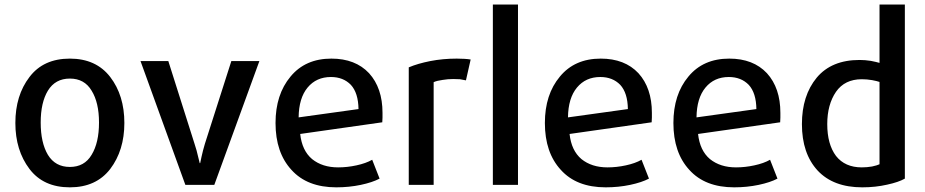

<svg xmlns="http://www.w3.org/2000/svg" viewBox="-20 -805 4026 836"><path d="M521.5 -269.5Q521.5 -389.6 460 -469.7Q398.4 -549.8 284.2 -549.8Q168.9 -549.8 108.4 -469.7Q46.9 -389.6 46.9 -269.5Q46.9 -150.4 108.4 -69.3Q168.9 10.7 284.2 10.7Q398.4 10.7 460 -69.3Q521.5 -150.4 521.5 -269.5ZM411.1 -271.5Q411.1 -183.6 378.9 -130.9Q347.7 -78.1 284.2 -78.1Q220.7 -78.1 188.5 -130.9Q157.2 -183.6 157.2 -271.5Q157.2 -358.4 188.5 -410.2Q220.7 -462.9 284.2 -462.9Q347.7 -462.9 378.9 -410.2Q411.1 -358.4 411.1 -271.5Z M1109.4 -539.1Q1079.1 -539.1 987.3 -539.1Q959 -449.2 872.1 -178.7Q863.3 -149.4 857.4 -122.1Q851.6 -94.7 851.6 -94.7Q850.6 -94.7 849.6 -94.7Q849.6 -94.7 842.8 -122.1Q836.9 -149.4 827.1 -178.7Q789.1 -298.8 712.9 -539.1Q682.6 -539.1 591.8 -539.1Q640.6 -404.3 787.1 0Q819.3 0 913.1 0Q961.9 -134.8 1109.4 -539.1Z M1645.5 -313.5Q1645.5 -421.9 1586.9 -486.3Q1527.3 -549.8 1422.9 -549.8Q1309.6 -549.8 1245.1 -471.7Q1179.7 -393.6 1179.7 -269.5Q1179.7 -140.6 1249 -65.4Q1317.4 10.7 1444.3 10.7Q1500 10.7 1550.8 0Q1601.6 -10.7 1632.8 -27.3Q1622.1 -54.7 1600.6 -109.4Q1573.2 -93.8 1532.2 -85Q1492.2 -76.2 1452.1 -76.2Q1383.8 -76.2 1338.9 -112.3Q1294.9 -149.4 1287.1 -221.7Q1406.2 -238.3 1644.5 -272.5Q1645.5 -282.2 1645.5 -293Q1645.5 -303.7 1645.5 -313.5ZM1541 -330.1Q1475.6 -321.3 1280.3 -293.9Q1281.2 -377.9 1319.3 -423.8Q1357.4 -469.7 1420.9 -469.7Q1474.6 -469.7 1507.8 -435.5Q1540 -400.4 1541 -330.1Z M2029.3 -545.9Q2017.6 -547.9 2002 -548.8Q1986.3 -549.8 1968.8 -549.8Q1908.2 -549.8 1853.5 -539.1Q1798.8 -528.3 1759.8 -511.7Q1759.8 -341.8 1759.8 0Q1787.1 0 1868.2 0Q1868.2 -111.3 1868.2 -447.3Q1883.8 -454.1 1907.2 -457Q1929.7 -460.9 1953.1 -460.9Q1968.8 -460.9 1982.4 -460Q1996.1 -458 2008.8 -455.1Q2015.6 -485.4 2029.3 -545.9Z M2235.4 0Q2235.4 -196.3 2235.4 -785.2Q2208 -785.2 2126 -785.2Q2126 -588.9 2126 0Q2153.3 0 2235.4 0Z M2818.4 -313.5Q2818.4 -421.9 2759.8 -486.3Q2700.2 -549.8 2595.7 -549.8Q2482.4 -549.8 2418 -471.7Q2352.5 -393.6 2352.5 -269.5Q2352.5 -140.6 2421.9 -65.4Q2490.2 10.7 2617.2 10.7Q2672.9 10.7 2723.6 0Q2774.4 -10.7 2805.7 -27.3Q2794.9 -54.7 2773.4 -109.4Q2746.1 -93.8 2705.1 -85Q2665 -76.2 2625 -76.2Q2556.6 -76.2 2511.7 -112.3Q2467.8 -149.4 2460 -221.7Q2579.1 -238.3 2817.4 -272.5Q2818.4 -282.2 2818.4 -293Q2818.4 -303.7 2818.4 -313.5ZM2713.9 -330.1Q2648.4 -321.3 2453.1 -293.9Q2454.1 -377.9 2492.2 -423.8Q2530.3 -469.7 2593.8 -469.7Q2647.5 -469.7 2680.7 -435.5Q2712.9 -400.4 2713.9 -330.1Z M3377.9 -313.5Q3377.9 -421.9 3319.3 -486.3Q3259.8 -549.8 3155.3 -549.8Q3042 -549.8 2977.5 -471.7Q2912.1 -393.6 2912.1 -269.5Q2912.1 -140.6 2981.4 -65.4Q3049.8 10.7 3176.8 10.7Q3232.4 10.7 3283.2 0Q3334 -10.7 3365.2 -27.3Q3354.5 -54.7 3333 -109.4Q3305.7 -93.8 3264.6 -85Q3224.6 -76.2 3184.6 -76.2Q3116.2 -76.2 3071.3 -112.3Q3027.3 -149.4 3019.5 -221.7Q3138.7 -238.3 3377 -272.5Q3377.9 -282.2 3377.9 -293Q3377.9 -303.7 3377.9 -313.5ZM3273.4 -330.1Q3208 -321.3 3012.7 -293.9Q3013.7 -377.9 3051.8 -423.8Q3089.8 -469.7 3153.3 -469.7Q3207 -469.7 3240.2 -435.5Q3272.5 -400.4 3273.4 -330.1Z M3919.9 -27.3Q3919.9 -216.8 3919.9 -785.2Q3892.6 -785.2 3809.6 -785.2Q3809.6 -721.7 3809.6 -531.2Q3795.9 -535.2 3771.5 -540Q3747.1 -543.9 3722.7 -543.9Q3600.6 -543.9 3536.1 -466.8Q3471.7 -388.7 3471.7 -264.6Q3471.7 -136.7 3540 -62.5Q3608.4 10.7 3734.4 10.7Q3792 10.7 3842.8 -1Q3892.6 -11.7 3919.9 -27.3ZM3809.6 -89.8Q3799.8 -85 3777.3 -80.1Q3754.9 -76.2 3732.4 -76.2Q3659.2 -76.2 3620.1 -126Q3582 -176.8 3582 -264.6Q3582 -349.6 3620.1 -405.3Q3658.2 -460 3732.4 -460Q3754.9 -460 3777.3 -456.1Q3798.8 -452.1 3809.6 -448.2Q3809.6 -329.1 3809.6 -89.8Z"/></svg>

Font: DaxlinePro-Medium
Style: Medium
Weight: 400
Designer: Hans Reichel
Version: Version 7.502; 2006